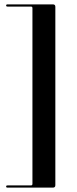

<svg xmlns="http://www.w3.org/2000/svg" viewBox="-20 -744 352 876"><path d="M128 95V-707Q128 -714 121 -714H14Q8 -714 8 -719Q8 -724 14 -724H221.5Q232.5 -724 232.5 -713V101Q232.5 112 221.5 112H14Q8 112 8 107Q8 102 14 102H121Q128 102 128 95Z"/></svg>

Font: Fraunces 144pt SemiBold
Style: Regular
Weight: 600
Version: Version 1.000;[0bf87f6ff]